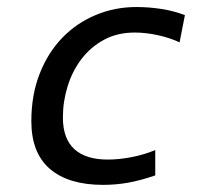

<svg xmlns="http://www.w3.org/2000/svg" viewBox="-20 -517 590 544"><path d="M419.9 -20Q378.9 -5.9 343.8 0.5Q308.6 6.8 272 6.8Q174.3 6.8 121.6 -38.3Q68.8 -83.5 68.8 -173.8Q68.8 -248 92.3 -307.9Q115.7 -367.7 156.2 -409.7Q196.8 -451.7 251 -474.4Q305.2 -497.1 366.2 -497.1Q401.4 -497.1 436.8 -491.7Q472.2 -486.3 503.9 -474.1L488.8 -397Q461.9 -409.7 427.7 -417.2Q393.6 -424.8 361.8 -424.8Q312.5 -424.8 274.7 -404.3Q236.8 -383.8 210.9 -349.9Q185.1 -315.9 171.6 -272.7Q158.2 -229.5 158.2 -184.1Q158.2 -124.5 190.4 -94.7Q222.7 -64.9 285.2 -64.9Q317.4 -64.9 352.8 -71.8Q388.2 -78.6 419.9 -91.8Z"/></svg>

Font: Code New Roman
Style: Italic
Weight: 400
Italic angle: -11°
Monospace: yes
Designer: Sam Radian
Foundry: Code New Roman
Version: Version 1.508 October 19, 2014